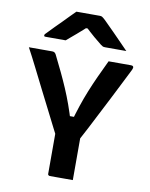

<svg xmlns="http://www.w3.org/2000/svg" viewBox="-100 -1018 851 1091"><g transform="rotate(10 325.0 -473.0)"><path d="M397 0Q375 0 352.5 0Q330 0 308.5 0Q287 0 264 0Q261 0 258.5 -1.5Q256 -3 254.5 -5Q253 -7 253 -11Q253 -82 253 -157Q253 -232 253 -303H397Q397 -271 397 -236Q397 -201 397 -166.5Q397 -132 397 -100Q397 -75 397 -50Q397 -25 397 0ZM20 -700Q56 -700 89.5 -700Q123 -700 154 -700Q161 -700 165.5 -698Q170 -696 173.5 -691.5Q177 -687 181 -678Q203 -634 223 -592Q243 -550 261.5 -507Q280 -464 296.5 -418Q313 -372 328 -321L292 -355H368L331 -321Q346 -374 361.5 -420.5Q377 -467 395 -511.5Q413 -556 434 -602Q455 -648 480 -700Q515 -700 547.5 -700Q580 -700 610 -700Q619 -700 622.5 -694.5Q626 -689 620 -676Q598 -633 575.5 -587.5Q553 -542 529 -495.5Q505 -449 480.5 -401Q456 -353 432 -306.5Q408 -260 384 -216Q342 -216 317.5 -216Q293 -216 282 -217Q271 -218 267 -221Q263 -224 260 -228Q254 -239 236 -275Q218 -311 191.5 -363Q165 -415 135 -474.5Q105 -534 75.5 -593Q46 -652 20 -700ZM251 -946Q266 -946 293 -946Q320 -946 346.5 -946Q373 -946 387 -946Q394 -946 399.5 -943Q405 -940 419 -927Q427 -919 443.5 -902.5Q460 -886 481.5 -864.5Q503 -843 525.5 -819.5Q548 -796 569 -775Q543 -775 509 -775Q475 -775 449 -775Q438 -775 433.5 -777Q429 -779 421 -785Q405 -797 377 -821Q349 -845 308 -884L360 -863Q344 -863 327.5 -863Q311 -863 294 -863L345 -885Q306 -849 275 -822.5Q244 -796 219 -775H105Q101 -775 98.5 -775.5Q96 -776 95 -778Q94 -780 94 -782Q94 -786 97.5 -790Q101 -794 115 -808Q128 -822 145.5 -839.5Q163 -857 182.5 -876.5Q202 -896 219.5 -914.5Q237 -933 251 -946Z"/></g></svg>

Font: Recursive
Style: Bold
Weight: 700
Version: Version 1.085